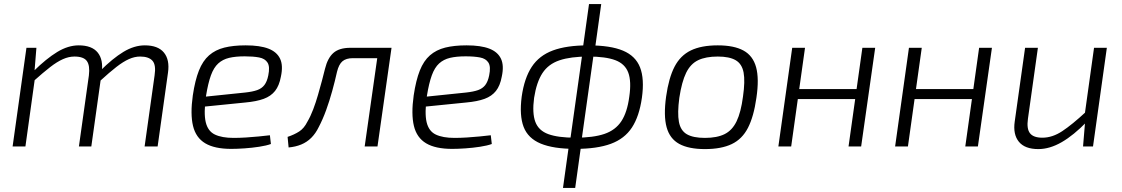

<svg xmlns="http://www.w3.org/2000/svg" viewBox="-20 -720 5518 944"><path d="M159 -485 149 -361 153 -345 105 0H42L110 -485ZM367 -497Q432 -497 460.5 -461.5Q489 -426 480 -363L429 0H368L417 -349Q423 -398 407 -420Q391 -442 346 -442Q318 -442 289 -429Q260 -416 226.5 -390Q193 -364 146 -322L145 -370Q208 -432 261.5 -464.5Q315 -497 367 -497ZM692 -497Q757 -497 786 -461.5Q815 -426 806 -363L755 0H691L740 -349Q748 -401 729.5 -421.5Q711 -442 669 -442Q642 -442 614 -429.5Q586 -417 552.5 -391Q519 -365 472 -322L471 -370Q534 -433 587 -465Q640 -497 692 -497Z M1188 -497Q1258 -497 1299.5 -481Q1341 -465 1357 -431.5Q1373 -398 1361 -343Q1353 -299 1332.5 -273Q1312 -247 1276.5 -234Q1241 -221 1186 -216L947 -192L953 -241L1185 -265Q1222 -269 1244.5 -277Q1267 -285 1280 -302Q1293 -319 1299 -349Q1308 -392 1295.5 -412Q1283 -432 1254 -437.5Q1225 -443 1183 -443Q1138 -443 1106.5 -435.5Q1075 -428 1053 -408Q1031 -388 1017 -349.5Q1003 -311 993 -249Q981 -164 991.5 -119.5Q1002 -75 1036.5 -58.5Q1071 -42 1129 -42Q1157 -42 1189 -44Q1221 -46 1251.5 -49Q1282 -52 1307 -55L1312 -12Q1290 -4 1254.5 1.5Q1219 7 1182 9.5Q1145 12 1117 12Q1035 12 989 -15.5Q943 -43 929 -101Q915 -159 928 -251Q939 -325 958 -373Q977 -421 1008 -448Q1039 -475 1083 -486Q1127 -497 1188 -497Z M1892 -485 1885 -434H1715Q1682 -434 1664 -419Q1646 -404 1637 -367Q1627 -322 1613.5 -273Q1600 -224 1583.5 -178.5Q1567 -133 1547 -95Q1532 -64 1510.5 -42.5Q1489 -21 1461 -9.5Q1433 2 1399 5L1394 -47Q1427 -58 1451 -73.5Q1475 -89 1491 -121Q1507 -148 1520 -182.5Q1533 -217 1543.5 -253.5Q1554 -290 1563 -323.5Q1572 -357 1578 -382Q1591 -435 1619.5 -460Q1648 -485 1703 -485ZM1905 -485 1836 0H1773L1842 -485Z M2274 -497Q2344 -497 2385.5 -481Q2427 -465 2443 -431.5Q2459 -398 2447 -343Q2439 -299 2418.5 -273Q2398 -247 2362.5 -234Q2327 -221 2272 -216L2033 -192L2039 -241L2271 -265Q2308 -269 2330.5 -277Q2353 -285 2366 -302Q2379 -319 2385 -349Q2394 -392 2381.5 -412Q2369 -432 2340 -437.5Q2311 -443 2269 -443Q2224 -443 2192.5 -435.5Q2161 -428 2139 -408Q2117 -388 2103 -349.5Q2089 -311 2079 -249Q2067 -164 2077.5 -119.5Q2088 -75 2122.5 -58.5Q2157 -42 2215 -42Q2243 -42 2275 -44Q2307 -46 2337.5 -49Q2368 -52 2393 -55L2398 -12Q2376 -4 2340.5 1.5Q2305 7 2268 9.5Q2231 12 2203 12Q2121 12 2075 -15.5Q2029 -43 2015 -101Q2001 -159 2014 -251Q2025 -325 2044 -373Q2063 -421 2094 -448Q2125 -475 2169 -486Q2213 -497 2274 -497Z M2872 -497Q2981 -497 3043 -471Q3105 -445 3127 -388.5Q3149 -332 3136 -239Q3123 -148 3087 -93Q3051 -38 2983.5 -13Q2916 12 2809 12Q2701 12 2638.5 -14Q2576 -40 2554.5 -96Q2533 -152 2545 -245Q2558 -336 2594.5 -391.5Q2631 -447 2698.5 -472Q2766 -497 2872 -497ZM2873 -442Q2786 -442 2731 -423.5Q2676 -405 2647 -360.5Q2618 -316 2606 -239Q2596 -164 2612 -121Q2628 -78 2676 -60.5Q2724 -43 2809 -43Q2897 -43 2951.5 -61.5Q3006 -80 3035 -124Q3064 -168 3074 -245Q3085 -320 3069 -363Q3053 -406 3005.5 -424Q2958 -442 2873 -442ZM2936 -700 2906 -485 2901 -469 2838 -21 2837 -4 2808 204H2748L2777 -4L2782 -21L2845 -469L2846 -485L2876 -700Z M3509 -497Q3589 -497 3635.5 -471.5Q3682 -446 3697.5 -389.5Q3713 -333 3699 -239Q3686 -147 3657.5 -91.5Q3629 -36 3577.5 -11.5Q3526 13 3446 13Q3366 13 3319.5 -12.5Q3273 -38 3257.5 -94.5Q3242 -151 3255 -245Q3268 -337 3296.5 -392Q3325 -447 3376.5 -472Q3428 -497 3509 -497ZM3509 -442Q3450 -442 3412.5 -424Q3375 -406 3353.5 -362Q3332 -318 3320 -239Q3310 -164 3318 -121Q3326 -78 3357 -60Q3388 -42 3446 -42Q3505 -42 3542.5 -60.5Q3580 -79 3601.5 -123.5Q3623 -168 3633 -245Q3644 -321 3636 -363.5Q3628 -406 3597 -424Q3566 -442 3509 -442Z M3938 -485 3870 0H3807L3875 -485ZM4201 -282 4194 -233H3897L3904 -282ZM4283 -485 4214 0H4152L4220 -485Z M4512 -485 4444 0H4381L4449 -485ZM4775 -282 4768 -233H4471L4478 -282ZM4857 -485 4788 0H4726L4794 -485Z M5083 -485 5034 -136Q5027 -87 5044 -65Q5061 -43 5105 -43Q5154 -43 5202.5 -75Q5251 -107 5319 -170L5324 -122Q5259 -55 5200 -21Q5141 13 5085 13Q5019 13 4989.5 -23Q4960 -59 4969 -122L5020 -485ZM5422 -485 5354 0H5305L5316 -133L5312 -148L5359 -485Z"/></svg>

Font: Exo 2 Light
Style: Italic
Weight: 300
Italic angle: -8°
Designer: Natanael Gama
Foundry: Natanael Gama
Version: Version 2.010